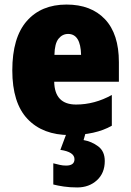

<svg xmlns="http://www.w3.org/2000/svg" viewBox="-20 -583 574 843"><path d="M272 -563Q161 -563 97.5 -490.5Q34 -418 34 -274Q34 -131 101 -60.5Q168 10 286 10Q399 10 471 -31V-166Q395 -124 314 -124Q220 -124 218 -224H502V-310Q502 -434 441 -498.5Q380 -563 272 -563ZM279 -434Q334 -434 336 -342H219Q220 -392 237 -413Q254 -434 279 -434ZM440 124Q440 81 411 59.5Q382 38 347 32L356 0H273L245 75Q307 84 307 116Q307 144 270 144Q256 144 243 141Q230 138 214 134V227Q233 232 260 236Q287 240 319 240Q371 240 405.5 208.5Q440 177 440 124Z"/></svg>

Font: Noto Sans Display SemiCondensed Black
Style: Regular
Weight: 900
Width: 4
Designer: Monotype Design Team
Foundry: Monotype Imaging Inc.
Version: Version 1.900